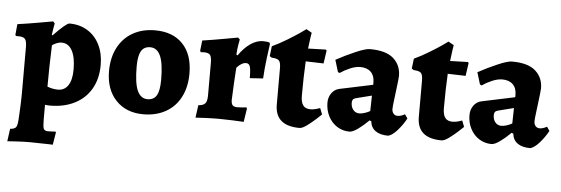

<svg xmlns="http://www.w3.org/2000/svg" viewBox="-50 -718 3245 1111"><g transform="rotate(5 1572.0 -162.5)"><path d="M31 163Q57 161 65 150Q73 139 75 105Q75 95 77 71Q81 -1 81 -42V-316Q81 -351 71 -363Q61 -375 32 -375H18L14 -381L20 -444Q84 -453 145.5 -464Q207 -475 225 -478L235 -467Q234 -461 230 -440Q226 -419 224 -400L228 -397Q303 -474 320 -474Q380 -474 425.5 -446Q471 -418 496 -367.5Q521 -317 521 -251Q521 -170 487 -111.5Q453 -53 391.5 -22Q330 9 248 9Q239 9 231 8Q223 7 220 7V94Q220 132 225 145Q230 158 251 158Q269 158 280 157Q291 156 294 156L297 160L285 233L255 232Q193 230 150 230Q116 230 74.5 232.5Q33 235 21 236ZM367 -211Q367 -283 345.5 -321.5Q324 -360 285 -360Q260 -360 230 -340Q225 -212 225 -99Q257 -87 287 -87Q325 -87 346 -119Q367 -151 367 -211Z M572 -220Q572 -298 602.5 -356.5Q633 -415 688.5 -446.5Q744 -478 818 -478Q921 -478 979 -417Q1037 -356 1037 -246Q1037 -168 1007 -109.5Q977 -51 921 -19.5Q865 12 791 12Q691 12 631.5 -51Q572 -114 572 -220ZM877 -196Q877 -291 857.5 -334.5Q838 -378 798 -378Q762 -378 745.5 -350Q729 -322 729 -261Q729 -164 748.5 -120.5Q768 -77 808 -77Q844 -77 860.5 -105Q877 -133 877 -196Z M1155 -129V-317Q1155 -352 1146 -364Q1137 -376 1110 -376L1092 -375L1087 -382L1094 -443Q1156 -452 1218.5 -463.5Q1281 -475 1299 -478L1310 -468Q1308 -460 1303.5 -432.5Q1299 -405 1298 -379L1305 -375Q1337 -421 1373 -445.5Q1409 -470 1446 -470Q1457 -470 1468 -468.5Q1479 -467 1482 -466L1486 -457Q1483 -438 1475 -375Q1467 -312 1464 -255L1387 -250Q1387 -301 1381 -318Q1375 -335 1358 -335Q1345 -335 1331 -326.5Q1317 -318 1304 -303Q1302 -276 1298.5 -214Q1295 -152 1294 -116Q1294 -94 1302 -85Q1310 -76 1329 -76Q1346 -76 1361.5 -77.5Q1377 -79 1382 -80L1386 -73L1374 5Q1359 4 1310.5 2Q1262 0 1230 0Q1191 0 1149 2Q1107 4 1094 5L1104 -68Q1133 -70 1144 -83Q1155 -96 1155 -129Z M1556 -112V-323Q1556 -356 1545.5 -367Q1535 -378 1503 -379L1491 -387L1498 -445Q1541 -465 1583.5 -491Q1626 -517 1654 -536Q1682 -555 1689 -561L1721 -543Q1720 -537 1716 -511.5Q1712 -486 1708 -450L1811 -453L1816 -448L1805 -372L1701 -375Q1696 -285 1696 -175Q1696 -137 1709.5 -119Q1723 -101 1753 -101Q1769 -101 1786 -106Q1803 -111 1808 -113L1822 -77Q1815 -70 1792 -49Q1769 -28 1742 -8Q1715 12 1699 12Q1556 12 1556 -112Z M2109 -63 2099 -67Q2068 -36 2037.5 -14Q2007 8 1988 8Q1949 8 1916.5 -12.5Q1884 -33 1865.5 -69Q1847 -105 1847 -148Q1847 -180 1864 -203.5Q1881 -227 1908 -233L2102 -274V-288Q2102 -327 2080 -348.5Q2058 -370 2018 -370Q1992 -370 1960 -356.5Q1928 -343 1902 -325L1892 -330L1871 -399Q1926 -429 1983 -453.5Q2040 -478 2065 -478Q2159 -478 2202.5 -439Q2246 -400 2246 -338Q2246 -324 2236 -246Q2235 -234 2230 -197Q2225 -160 2225 -145Q2225 -128 2234 -117.5Q2243 -107 2258 -107Q2277 -107 2300 -120L2316 -97Q2296 -60 2267 -27Q2238 6 2214 12Q2167 12 2140 -7Q2113 -26 2109 -63ZM2098 -121 2100 -211 2009 -188Q1997 -185 1992 -178.5Q1987 -172 1987 -160Q1987 -135 2000.5 -118.5Q2014 -102 2036 -102Q2049 -102 2066.5 -107.5Q2084 -113 2098 -121Z M2381 -112V-323Q2381 -356 2370.5 -367Q2360 -378 2328 -379L2316 -387L2323 -445Q2366 -465 2408.5 -491Q2451 -517 2479 -536Q2507 -555 2514 -561L2546 -543Q2545 -537 2541 -511.5Q2537 -486 2533 -450L2636 -453L2641 -448L2630 -372L2526 -375Q2521 -285 2521 -175Q2521 -137 2534.5 -119Q2548 -101 2578 -101Q2594 -101 2611 -106Q2628 -111 2633 -113L2647 -77Q2640 -70 2617 -49Q2594 -28 2567 -8Q2540 12 2524 12Q2381 12 2381 -112Z M2934 -63 2924 -67Q2893 -36 2862.5 -14Q2832 8 2813 8Q2774 8 2741.5 -12.5Q2709 -33 2690.5 -69Q2672 -105 2672 -148Q2672 -180 2689 -203.5Q2706 -227 2733 -233L2927 -274V-288Q2927 -327 2905 -348.5Q2883 -370 2843 -370Q2817 -370 2785 -356.5Q2753 -343 2727 -325L2717 -330L2696 -399Q2751 -429 2808 -453.5Q2865 -478 2890 -478Q2984 -478 3027.5 -439Q3071 -400 3071 -338Q3071 -324 3061 -246Q3060 -234 3055 -197Q3050 -160 3050 -145Q3050 -128 3059 -117.5Q3068 -107 3083 -107Q3102 -107 3125 -120L3141 -97Q3121 -60 3092 -27Q3063 6 3039 12Q2992 12 2965 -7Q2938 -26 2934 -63ZM2923 -121 2925 -211 2834 -188Q2822 -185 2817 -178.5Q2812 -172 2812 -160Q2812 -135 2825.5 -118.5Q2839 -102 2861 -102Q2874 -102 2891.5 -107.5Q2909 -113 2923 -121Z"/></g></svg>

Font: Alegreya ExtraBold
Style: Regular
Weight: 800
Designer: Juan Pablo del Peral
Foundry: Huerta Tipografica
Version: Version 2.007; ttfautohint (v1.6)